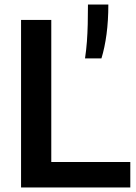

<svg xmlns="http://www.w3.org/2000/svg" viewBox="-20 -828 600 848"><path d="M73 0V-740H206.5V-112.5H555.5V0ZM355.5 -570Q361 -607 363.8 -644Q366.5 -681 367.5 -721.2Q368.5 -761.5 368.5 -808H458.5Q458.5 -736.5 450.5 -676.8Q442.5 -617 428 -570Z"/></svg>

Font: Encode Sans SC SemiBold
Style: Regular
Weight: 600
Version: Version 3.002